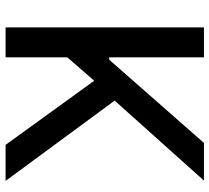

<svg xmlns="http://www.w3.org/2000/svg" viewBox="-52 -716 767 704"><g transform="rotate(90 332.0 -363.5)"><path d="M189.6 -727.3V-380H198.5L503.6 -727.3H641.7L348.4 -399.9L642.8 0H510.7L275.6 -324.9L189.6 -226.2V0H79.9V-727.3Z"/></g></svg>

Font: Inter P Medium
Style: Regular
Weight: 500
Designer: Rasmus Andersson
Foundry: rsms
Version: Version 3.018;git-588b23468